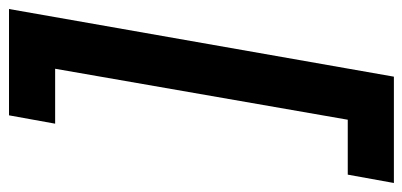

<svg xmlns="http://www.w3.org/2000/svg" viewBox="-260 -500 916 437"><g transform="rotate(90 198.5 -282.0)"><path d="M1 156H243L262 51H137L253 -615H378L397 -720H155Z"/></g></svg>

Font: Fixel Display SemiBold
Style: Italic
Weight: 600
Italic angle: -10°
Designer: AlfaBravo + MacPaw
Foundry: Kyrylo Tkachov, Marchela Mozhyna, Serhii Makarenko, Maria Weinstein, Zakhar Kryvoshyya
Version: Version 1.210;Glyphs 3.2 (3217)